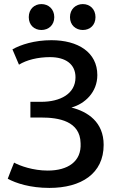

<svg xmlns="http://www.w3.org/2000/svg" viewBox="-20 -904 610 941"><path d="M488 -194C488 -53 378 17 222 17C128 17 58 -6 18 -28C28 -55 38 -80 49 -107C78 -91 142 -68 214 -68C312 -68 380 -112 375 -202C373 -311 267 -328 182 -328H129V-405H182C275 -405 350 -444 350 -525C350 -590 301 -624 225 -624C165 -624 110 -610 73 -587L41 -662C81 -685 149 -707 232 -707C362 -707 457 -648 457 -536C457 -452 396 -395 330 -377C410 -357 488 -306 488 -194ZM246 -820C246 -781 218 -757 183 -757C148 -757 121 -781 121 -820C121 -859 148 -884 183 -884C218 -884 246 -859 246 -820ZM448 -820C448 -781 421 -757 386 -757C351 -757 323 -781 323 -820C323 -859 351 -884 386 -884C421 -884 448 -859 448 -820Z"/></svg>

Font: Repo Medium
Style: Regular
Weight: 500
Designer: Stefan Peev
Foundry: Context Ltd
Version: Version 1.502